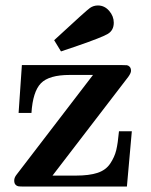

<svg xmlns="http://www.w3.org/2000/svg" viewBox="-20 -682 551 702"><path d="M32 -22Q32 -33 41 -44L320 -408H235Q159 -408 129.5 -377.5Q100 -347 95 -269H48L60 -444H427Q439 -444 444 -443.5Q449 -443 454 -438Q459 -433 459 -423Q459 -415 449 -401L172 -40H258Q306 -40 336.5 -50Q367 -60 383 -84Q399 -108 405 -133Q411 -158 415 -202H462L444 0H64Q52 0 46.5 -1Q41 -2 36.5 -7Q32 -12 32 -22ZM178 -535Q297 -645 309 -653Q322 -662 338 -662Q362 -662 379 -642.5Q396 -623 396 -599Q396 -571 374 -558Q352 -545 262 -514Q225 -502 203 -494Z"/></svg>

Font: CMU Serif
Style: Bold
Weight: 700
Version: Version 0.7.0